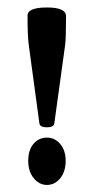

<svg xmlns="http://www.w3.org/2000/svg" viewBox="-20 -493 271 521"><path d="M159.2 -449.2Q159.2 -388.2 156.7 -370.6L127.4 -158.2Q126 -147.5 107.4 -147.5Q88.4 -147.5 86.9 -158.2L58.1 -370.6Q54.7 -395.5 54.7 -450.7Q54.7 -472.7 107.4 -472.7Q159.2 -472.7 159.2 -449.2ZM158.2 -56.6Q158.2 -27.8 143.6 -9.5Q128.9 8.8 107.4 8.8Q86.4 8.8 71.5 -9.5Q56.6 -27.8 56.6 -56.6Q56.6 -85.9 71 -102.8Q85.4 -119.6 107.4 -119.6Q128.9 -119.6 143.6 -102.1Q158.2 -84.5 158.2 -56.6Z"/></svg>

Font: Dai Banna SIL Light
Style: Bold
Weight: 700
Designer: Victor Gaultney
Foundry: SIL International
Version: Version 2.001